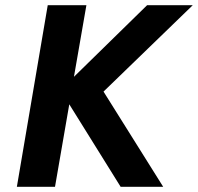

<svg xmlns="http://www.w3.org/2000/svg" viewBox="-20 -720 763 740"><path d="M164 -700H313L265 -424L547 -700H723L379 -367L609 0H445L247 -318L192 0H45Z"/></svg>

Font: Jost* 600 Semi
Style: Italic
Weight: 600
Italic angle: -10°
Version: Version 3.500